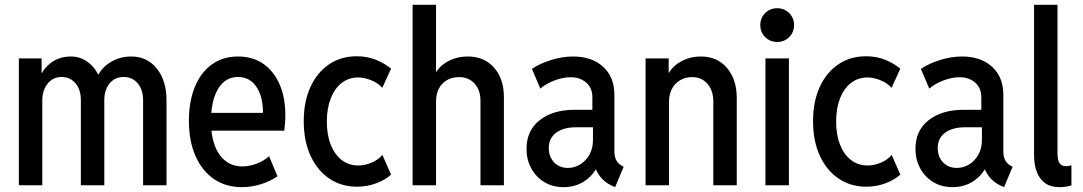

<svg xmlns="http://www.w3.org/2000/svg" viewBox="-20 -772 4514 800"><path d="M58.6 0V-528.8H153.3V-467.8H168.5L141.1 -433.6Q152.3 -478 188.5 -507.3Q224.6 -536.6 275.4 -536.6Q318.4 -536.6 352.1 -508.5Q385.7 -480.5 399.4 -434.6L371.6 -461.4H405.8L378.4 -434.6Q393.1 -481 434.1 -508.8Q475.1 -536.6 526.9 -536.6Q593.3 -536.6 633.5 -486.3Q673.8 -436 673.8 -354V0H576.2V-355Q576.2 -397.9 554 -424.6Q531.7 -451.2 495.6 -451.2Q458.5 -451.2 436.5 -424.3Q414.6 -397.5 414.6 -355V0H316.9V-355Q316.9 -397.9 294.9 -424.6Q272.9 -451.2 236.3 -451.2Q200.7 -451.2 178.5 -423.6Q156.2 -396 156.2 -352.5V0Z M988.3 7.8Q920.9 7.8 871.3 -26.1Q821.8 -60.1 794.4 -122.3Q767.1 -184.6 767.1 -269Q767.1 -349.1 791.7 -409.4Q816.4 -469.7 862.3 -503.2Q908.2 -536.6 972.2 -536.6Q1032.2 -536.6 1076.2 -506.6Q1120.1 -476.6 1144.5 -421.6Q1168.9 -366.7 1168.9 -293Q1168.9 -273.9 1167.5 -257.3Q1166 -240.7 1164.6 -227.5H842.3V-301.8H1075.7Q1075.7 -370.1 1048.1 -410.6Q1020.5 -451.2 971.7 -451.2Q935.1 -451.2 909.9 -428Q884.8 -404.8 871.8 -363.5Q858.9 -322.3 858.9 -267.6Q858.9 -209.5 874.3 -167.2Q889.6 -125 919.2 -101.8Q948.7 -78.6 990.2 -78.6Q1018.1 -78.6 1048.1 -89.6Q1078.1 -100.6 1101.1 -121.1L1136.2 -37.6Q1106.4 -16.6 1066.9 -4.4Q1027.3 7.8 988.3 7.8Z M1467.8 5.9Q1402.3 5.9 1352.3 -27.8Q1302.2 -61.5 1273.9 -123Q1245.6 -184.6 1245.6 -267.1Q1245.6 -348.6 1273.4 -409.4Q1301.3 -470.2 1351.1 -503.9Q1400.9 -537.6 1466.3 -537.6Q1510.7 -537.6 1547.4 -522.5Q1584 -507.3 1609.4 -485.8L1572.8 -406.2Q1554.2 -426.8 1525.9 -438Q1497.6 -449.2 1472.7 -449.2Q1433.1 -449.2 1403.8 -426.5Q1374.5 -403.8 1358.2 -362.3Q1341.8 -320.8 1341.8 -265.6Q1341.8 -210 1358.2 -168.9Q1374.5 -127.9 1403.8 -105.2Q1433.1 -82.5 1473.1 -82.5Q1501 -82.5 1528.8 -94.5Q1556.6 -106.4 1573.2 -126.5L1609.4 -44.4Q1584.5 -22 1547.1 -8.1Q1509.8 5.9 1467.8 5.9Z M1699.2 0V-752H1796.9V-471.7H1814.9L1783.2 -439.9Q1796.4 -484.9 1836.7 -510.7Q1877 -536.6 1929.2 -536.6Q1997.6 -536.6 2038.6 -490.2Q2079.6 -443.8 2079.6 -366.7V0H1981.9V-352.1Q1981.9 -397 1957.3 -423.8Q1932.6 -450.7 1893.6 -450.7Q1864.7 -450.7 1843 -438.5Q1821.3 -426.3 1809.1 -403.6Q1796.9 -380.9 1796.9 -351.1V0Z M2328.1 7.8Q2282.7 7.8 2247.8 -13.4Q2212.9 -34.7 2193.4 -70.8Q2173.8 -106.9 2173.8 -151.4Q2173.8 -228.5 2229 -271.5Q2284.2 -314.5 2373.5 -314.5H2464.8V-241.7H2380.4Q2328.1 -241.7 2297.4 -219Q2266.6 -196.3 2266.6 -155.3Q2266.6 -118.2 2289.1 -95.2Q2311.5 -72.3 2346.2 -72.3Q2373.5 -72.3 2397.5 -86.9Q2421.4 -101.6 2436 -127.7Q2450.7 -153.8 2450.7 -189V-250L2448.2 -276.9V-367.2Q2448.2 -405.8 2422.4 -428Q2396.5 -450.2 2357.9 -450.2Q2326.2 -450.2 2290.5 -436.8Q2254.9 -423.3 2231.4 -402.8L2196.3 -484.9Q2230 -507.8 2276.9 -522.2Q2323.7 -536.6 2368.2 -536.6Q2445.8 -536.6 2492.9 -493.9Q2540 -451.2 2540 -377V-142.6Q2540 -118.7 2547.9 -104.2Q2555.7 -89.8 2569.8 -82L2578.6 -77.1L2543 7.8L2529.8 2Q2499 -12.2 2480 -37.1Q2460.9 -62 2459 -84L2478.5 -65.9H2440.9L2471.2 -83Q2453.1 -42.5 2415.5 -17.3Q2377.9 7.8 2328.1 7.8Z M2669.9 0V-528.8H2766.1V-468.3H2785.6L2752.9 -436Q2767.1 -483.9 2808.1 -510.3Q2849.1 -536.6 2900.4 -536.6Q2968.3 -536.6 3009 -489Q3049.8 -441.4 3049.8 -363.8V0H2952.1V-349.1Q2952.1 -394.5 2928 -422.6Q2903.8 -450.7 2863.8 -450.7Q2835.4 -450.7 2813.7 -437.7Q2792 -424.8 2779.8 -401.9Q2767.6 -378.9 2767.6 -348.1V0Z M3169.4 0V-528.8H3267.1V0ZM3218.3 -597.2Q3188.5 -597.2 3168.2 -617.4Q3147.9 -637.7 3147.9 -667.5Q3147.9 -697.3 3168.2 -717.5Q3188.5 -737.8 3218.3 -737.8Q3248 -737.8 3268.3 -717.5Q3288.6 -697.3 3288.6 -667.5Q3288.6 -637.7 3268.3 -617.4Q3248 -597.2 3218.3 -597.2Z M3589.8 5.9Q3524.4 5.9 3474.4 -27.8Q3424.3 -61.5 3396 -123Q3367.7 -184.6 3367.7 -267.1Q3367.7 -348.6 3395.5 -409.4Q3423.3 -470.2 3473.1 -503.9Q3522.9 -537.6 3588.4 -537.6Q3632.8 -537.6 3669.4 -522.5Q3706.1 -507.3 3731.4 -485.8L3694.8 -406.2Q3676.3 -426.8 3647.9 -438Q3619.6 -449.2 3594.7 -449.2Q3555.2 -449.2 3525.9 -426.5Q3496.6 -403.8 3480.2 -362.3Q3463.9 -320.8 3463.9 -265.6Q3463.9 -210 3480.2 -168.9Q3496.6 -127.9 3525.9 -105.2Q3555.2 -82.5 3595.2 -82.5Q3623 -82.5 3650.9 -94.5Q3678.7 -106.4 3695.3 -126.5L3731.4 -44.4Q3706.5 -22 3669.2 -8.1Q3631.8 5.9 3589.8 5.9Z M3948.7 7.8Q3903.3 7.8 3868.4 -13.4Q3833.5 -34.7 3814 -70.8Q3794.4 -106.9 3794.4 -151.4Q3794.4 -228.5 3849.6 -271.5Q3904.8 -314.5 3994.1 -314.5H4085.4V-241.7H4001Q3948.7 -241.7 3918 -219Q3887.2 -196.3 3887.2 -155.3Q3887.2 -118.2 3909.7 -95.2Q3932.1 -72.3 3966.8 -72.3Q3994.1 -72.3 4018.1 -86.9Q4042 -101.6 4056.6 -127.7Q4071.3 -153.8 4071.3 -189V-250L4068.8 -276.9V-367.2Q4068.8 -405.8 4043 -428Q4017.1 -450.2 3978.5 -450.2Q3946.8 -450.2 3911.1 -436.8Q3875.5 -423.3 3852.1 -402.8L3816.9 -484.9Q3850.6 -507.8 3897.5 -522.2Q3944.3 -536.6 3988.8 -536.6Q4066.4 -536.6 4113.5 -493.9Q4160.6 -451.2 4160.6 -377V-142.6Q4160.6 -118.7 4168.5 -104.2Q4176.3 -89.8 4190.4 -82L4199.2 -77.1L4163.6 7.8L4150.4 2Q4119.6 -12.2 4100.6 -37.1Q4081.5 -62 4079.6 -84L4099.1 -65.9H4061.5L4091.8 -83Q4073.7 -42.5 4036.1 -17.3Q3998.5 7.8 3948.7 7.8Z M4394.5 7.8Q4357.9 7.8 4334.7 -8.8Q4311.5 -25.4 4300 -55.4Q4288.6 -85.4 4288.6 -126V-752H4386.2V-129.4Q4386.2 -121.1 4388.2 -109.4Q4390.1 -97.7 4397.7 -88.6Q4405.3 -79.6 4422.9 -79.6Q4435.1 -79.6 4444.3 -83.5V0.5Q4434.1 3.9 4420.4 5.9Q4406.7 7.8 4394.5 7.8Z"/></svg>

Font: Reddit Sans Condensed Medium
Style: Regular
Weight: 500
Designer: Stephen Hutchings
Foundry: Reddit
Version: Version 1.014